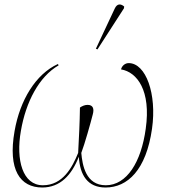

<svg xmlns="http://www.w3.org/2000/svg" viewBox="-20 -825 752 855"><path d="M414 -605 532 -788 533 -796C519 -808 502 -811 491 -787L407 -608ZM168 10C248 10 299 -45 331 -127C336 -45 370 10 450 10C548 10 631 -68 657 -252C679 -406 630 -544 553 -544C538 -544 523 -533 519 -516C591 -504 653 -421 629 -252C609 -104 545 0 451 0C362 0 347 -89 342 -144C357 -183 384 -279 393 -315C400 -340 395 -358 370 -358C358 -358 346 -353 336 -346C335 -276 332 -219 328 -144C302 -80 260 0 171 0C81 0 50 -112 73 -242C95 -371 154 -484 241 -534L238 -540C139 -495 69 -379 45 -242C14 -68 70 10 168 10Z"/></svg>

Font: Noto Serif Display Thin
Style: Italic
Weight: 100
Italic angle: -12°
Designer: Monotype Design Team
Foundry: Monotype Imaging Inc.
Version: Version 2.009